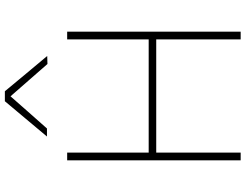

<svg xmlns="http://www.w3.org/2000/svg" viewBox="-130 -879 1009 789"><g transform="rotate(-90 374.5 -484.5)"><path d="M607 0Q607 -61 607 -117Q607 -173 607 -238V-475Q607 -540.5 607 -596.5Q607 -652.5 607 -713H639Q639 -652.5 639 -596.5Q639 -540.5 639 -475V-238Q639 -173 639 -117Q639 -61 639 0ZM110 0Q110 -61 110 -117Q110 -173 110 -238V-475Q110 -540.5 110 -596.5Q110 -652.5 110 -713H142Q142 -652.5 142 -596.5Q142 -540.5 142 -475V-238Q142 -173 142 -117Q142 -61 142 0ZM121 -347V-378H631V-347ZM506 -794Q471 -834.5 436.5 -873.5Q402 -912.5 366.5 -953.5H380Q344.5 -913 310.5 -874.5Q276.5 -836 241 -796H208Q244 -839 280.2 -882.2Q316.5 -925.5 353 -969H394Q430 -925.5 466.2 -882Q502.5 -838.5 539 -795Z"/></g></svg>

Font: Commissioner Thin
Style: Regular
Weight: 100
Designer: Kostas Bartsokas
Foundry: Kostas Bartsokas
Version: Version 1.001;gftools[0.9.23]